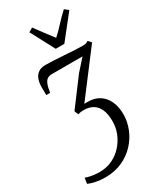

<svg xmlns="http://www.w3.org/2000/svg" viewBox="-259 -896 1021 1226"><g transform="rotate(-30 251.0 -282.5)"><path d="M133.5 249Q97.5 249 65.2 242.5Q33 236 10.5 226L16.5 184.5Q41.5 193 67.5 197Q93.5 201 119 201Q169.5 201 211.8 181.2Q254 161.5 285.2 127.2Q316.5 93 334 50.2Q351.5 7.5 351.5 -38.5Q351.5 -93 336.2 -127Q321 -161 293.2 -177Q265.5 -193 227.5 -193Q216.5 -193 206.5 -191.8Q196.5 -190.5 185 -186L172.5 -215.5L319.5 -412L392.5 -493.5Q365.5 -493.5 336 -493.5Q306.5 -493.5 276.8 -493.5Q247 -493.5 218.8 -493.5Q190.5 -493.5 165 -493.5Q146.5 -493.5 133 -484.8Q119.5 -476 111 -455Q102.5 -434 97 -395.5H68.5Q68.5 -407.5 68.2 -424Q68 -440.5 68 -457.5Q68.5 -490 78.2 -514Q88 -538 108 -551.2Q128 -564.5 158.5 -564.5Q187.5 -564.5 223.8 -562.5Q260 -560.5 297.2 -558Q334.5 -555.5 367.8 -553.5Q401 -551.5 423 -551.5Q440 -551.5 449.8 -553.5Q459.5 -555.5 469 -563.5L490 -540.5L251 -225.5Q258 -225.5 264 -225.5Q270 -225.5 278.5 -225.5Q325.5 -225.5 360.2 -203.8Q395 -182 414.5 -141Q434 -100 434 -42.5Q434 10.5 413.2 62.5Q392.5 114.5 353.5 156.5Q314.5 198.5 258.8 223.8Q203 249 133.5 249ZM268.5 -621 175.5 -796.5 205.5 -814Q230 -780.5 255.2 -747.2Q280.5 -714 306 -680Q343 -713.5 372.8 -746.8Q402.5 -780 440 -814L467.5 -792L332 -621Z"/></g></svg>

Font: Merriweather 24pt Light
Style: Italic
Weight: 300
Italic angle: -7.8°
Version: Version 2.101